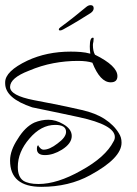

<svg xmlns="http://www.w3.org/2000/svg" viewBox="-20 -649 532 744"><path d="M140 75Q19 75 19 -27Q19 -66 49 -111Q77 -157 113 -174Q140 -185 167 -185Q196 -185 225 -168Q258 -149 258 -122Q258 -93 220 -69Q186 -48 154 -48Q123 -48 123 -72Q123 -86 129 -86Q129 -86 130 -86H129Q129 -86 129 -85Q129 -82 136 -75Q142 -69 149 -69Q172 -69 203 -93Q236 -117 236 -138Q236 -165 194 -165Q139 -165 94 -112Q49 -60 49 -2Q49 36 70 51Q90 64 129 64Q202 64 294 12Q389 -40 420 -101Q425 -109 425 -118Q425 -165 286 -195Q256 -202 211 -211Q166 -220 105 -233Q0 -268 0 -326V-330Q0 -373 86 -414Q161 -449 254 -449Q274 -449 293 -447.5Q312 -446 330 -441Q329 -448 328.5 -455Q328 -462 328 -469Q328 -503 340 -503Q343 -503 343 -500Q343 -498 342.5 -495Q342 -492 342 -488Q341 -484 340.5 -480.5Q340 -477 340 -475Q340 -451 348 -437Q435 -394 435 -354Q435 -330 409 -330Q368 -330 338 -406Q317 -413 282 -413Q234 -413 186.5 -404Q139 -395 92 -375Q19 -347 19 -312Q19 -279 111 -261Q142 -255 188.5 -246Q235 -237 296 -223Q350 -211 386 -187.5Q422 -164 441 -132Q446 -124 448.5 -115.5Q451 -107 451 -96Q451 -36 329 30Q247 75 140 75ZM213 -531Q208 -531 208 -535Q208 -539 215 -544Q236 -559 265 -582Q294 -605 313 -621Q322 -629 331 -629Q343 -629 343 -617Q343 -607 332 -599Q315 -588 285.5 -570Q256 -552 225 -535Q218 -531 213 -531Z"/></svg>

Font: Ole
Style: Regular
Weight: 400
Designer: Robert E. Leuschke
Foundry: Robert E. Leuschke
Version: Version 1.010; ttfautohint (v1.8.3)